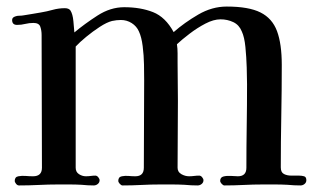

<svg xmlns="http://www.w3.org/2000/svg" viewBox="-20 -565 960 586"><path d="M915 -15Q915 -8 909.5 -3.5Q904 1 897 1Q887 1 877.5 0.5Q868 0 857 -1Q838 -2 820 -2Q802 -2 783 -2Q753 -2 723.5 -0.5Q694 1 665 1Q661 1 656.5 -4Q652 -9 652 -13Q652 -24 662.5 -26.5Q673 -29 686 -28Q699 -27 706 -27Q732 -27 732 -53Q732 -117 733 -180.5Q734 -244 734 -308Q734 -328 733 -359.5Q732 -391 729 -421.5Q726 -452 718 -469Q710 -489 692 -497.5Q674 -506 653 -506Q632 -506 607 -493Q582 -480 558.5 -462Q535 -444 520 -430Q522 -417 522 -402.5Q522 -388 522 -374Q522 -345 522.5 -315.5Q523 -286 523 -257Q523 -206 522.5 -155Q522 -104 522 -53Q522 -40 533.5 -33.5Q545 -27 557 -27Q565 -27 572.5 -28Q580 -29 588 -29Q593 -29 597 -24Q601 -19 601 -15Q601 -8 595.5 -3.5Q590 1 583 1Q573 1 563.5 0.5Q554 0 543 -1Q524 -2 505.5 -2Q487 -2 469 -2Q440 -2 411.5 -0.5Q383 1 354 1Q350 1 345.5 -4Q341 -9 341 -13Q341 -25 352 -27Q362 -29 372.5 -28Q383 -27 393 -27Q419 -27 419 -53Q419 -120 419.5 -186.5Q420 -253 420 -320Q420 -340 419.5 -368Q419 -396 415.5 -424Q412 -452 404 -469Q397 -485 382 -494.5Q367 -504 349 -504Q336 -504 322 -501Q306 -497 284.5 -483Q263 -469 243 -452.5Q223 -436 211 -423Q211 -331 211 -238Q211 -145 211 -53Q211 -40 221 -33.5Q231 -27 242 -27Q250 -27 257 -28Q264 -29 271 -29Q276 -29 280 -24Q284 -19 284 -15Q284 -8 278.5 -3.5Q273 1 266 1Q257 1 248 0.5Q239 0 229 -1Q211 -2 193 -2Q175 -2 157 -2Q128 -2 98 -0.5Q68 1 38 1Q33 1 29 -4Q25 -9 25 -13Q25 -25 36 -27Q47 -29 58.5 -28Q70 -27 81 -27Q108 -27 108 -53Q108 -154 107.5 -255.5Q107 -357 107 -458Q107 -472 103 -483.5Q99 -495 82 -495Q69 -495 57 -492Q45 -489 32 -489Q17 -489 17 -504Q17 -512 27 -515Q32 -517 38.5 -517Q45 -517 51 -518Q65 -520 78.5 -522.5Q92 -525 105 -527Q123 -530 141 -535Q159 -540 178 -540Q190 -540 195 -533Q202 -522 204 -500.5Q206 -479 207 -466Q238 -492 277.5 -517.5Q317 -543 359 -543Q409 -543 447 -528Q485 -513 510 -467Q543 -496 585 -520.5Q627 -545 672 -545Q739 -545 775 -527Q811 -509 825.5 -470Q840 -431 840 -367Q840 -289 838.5 -210.5Q837 -132 837 -54Q837 -39 846.5 -34Q856 -29 869.5 -29Q883 -29 893 -29Q901 -29 908 -27Q915 -25 915 -15Z"/></svg>

Font: Kaisei Tokumin Medium
Style: Regular
Weight: 500
Designer: Font-Kai,
Foundry: KAZUO KANAI
Version: Version 5.003